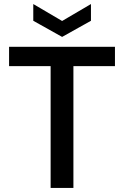

<svg xmlns="http://www.w3.org/2000/svg" viewBox="-20 -932 615 952"><path d="M231 0V-604H25V-700H550V-604H344V0ZM288 -749 145 -829V-912L288 -828L431 -912V-829Z"/></svg>

Font: Rethink Sans SemiBold
Style: Regular
Weight: 600
Designer: The Rethink Sans project authors (Hans Thiessen). DM Sans designed by Colophon Foundry.
Foundry: Rethink Communications LLC
Version: Version 1.001